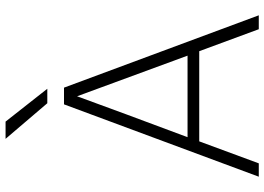

<svg xmlns="http://www.w3.org/2000/svg" viewBox="-150 -800 950 690"><g transform="rotate(-90 325.0 -455.0)"><path d="M486 -214H162L83 0H35L295 -700H355L615 0H565ZM177 -256H470L324 -653L259 -476ZM171 -910H233L351 -760H299Z"/></g></svg>

Font: Retni Sans Light
Style: Regular
Weight: 300
Designer: Vitaly Kuzmin
Foundry: ParaType Ltd.
Version: Version 1.00;March 2, 2019;FontCreator 11.5.0.2425 64-bit; t